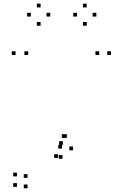

<svg xmlns="http://www.w3.org/2000/svg" viewBox="-20 -784 660 1026"><path d="M316 -9.5V-29.5H296V-9.5ZM311.5 10V-10H291.5V10ZM289.5 60V40H269.5V60ZM127 166.5V146.5H107V166.5ZM70.5 158.5V138.5H50.5V158.5ZM70.5 214.5V194.5H50.5V214.5ZM127 222V202H107V222ZM370.5 19V-1H350.5V19ZM573 -490V-510H553V-490ZM510 -490V-510H490V-490ZM337.5 -47V-67H317.5V-47ZM330.5 -47V-67H310.5V-47ZM130.5 -490V-510H110.5V-490ZM63 -490V-510H43V-490ZM314 64.5V44.5H294V64.5ZM248.5 -695.5V-715.5H228.5V-695.5ZM197 -744.5V-764.5H177V-744.5ZM145 -695.5V-715.5H125V-695.5ZM197 -646.5V-666.5H177V-646.5ZM495 -695.5V-715.5H475V-695.5ZM443.5 -744.5V-764.5H423.5V-744.5ZM391.5 -695.5V-715.5H371.5V-695.5ZM443.5 -646.5V-666.5H423.5V-646.5Z"/></svg>

Font: Monaspace Neon Dots Var
Style: Regular
Weight: 400
Designer: Riley Cran and the Lettermatic Team
Version: Version 1.100 (Monaspace Neon Dots)